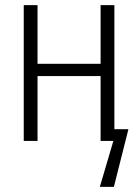

<svg xmlns="http://www.w3.org/2000/svg" viewBox="-20 -552 540 752"><path d="M73 0V-532H127V-302H374V-532H428V-46H483L426 180H371L424 0H374V-254H127V0Z"/></svg>

Font: Noto Sans Mono ExtraCondensed Light
Style: Regular
Weight: 300
Width: 2
Designer: Monotype Design Team
Foundry: Monotype Imaging Inc.
Version: Version 2.014; ttfautohint (v1.8.4.7-5d5b)